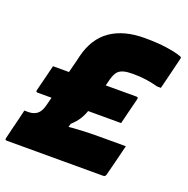

<svg xmlns="http://www.w3.org/2000/svg" viewBox="-159 -841 942 962"><g transform="rotate(20 312.0 -360.0)"><path d="M68 -430H153Q158 -449 162.5 -467Q167 -485 171 -500L176 -522Q201 -623 271 -671.5Q341 -720 452 -720Q521 -720 571 -712.5Q621 -705 648 -695Q658 -692 655 -684Q648 -655 636 -606Q624 -557 613 -513H593Q564 -521 531 -526Q498 -531 459 -531Q427 -531 409.5 -526Q392 -521 382 -512Q367 -498 358 -465Q355 -454 349 -430H513Q524 -430 521 -419Q511 -379 502.5 -345.5Q494 -312 486 -279H310Q302 -255 288.5 -233.5Q275 -212 250 -189L245 -171Q291 -175 328 -176.5Q365 -178 404 -178H548Q538 -137 527 -93Q516 -49 506 -11Q503 0 492 0H-22Q-33 0 -30 -11Q-26 -29 -18.5 -59.5Q-11 -90 -3 -121.5Q5 -153 9 -172H31Q58 -172 76.5 -186Q95 -200 104 -236Q109 -255 115 -279H41Q30 -279 33 -290Q43 -330 51.5 -363.5Q60 -397 68 -430Z"/></g></svg>

Font: Recursive Sn Lnr St Blk
Style: Italic
Weight: 900
Italic angle: -15°
Version: Version 1.079;hotconv 1.0.112;makeotfexe 2.5.65598; ttfautoh